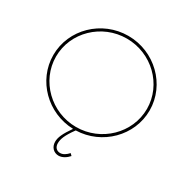

<svg xmlns="http://www.w3.org/2000/svg" viewBox="-197 -871 1211 1240"><g transform="rotate(30 409.0 -251.0)"><path d="M768 -350C768 -542 606 -699 409 -699C212 -699 50 -542 50 -350C50 -161 206 -6 399 0C356 61 340 97 340 129C340 170 368 197 404 197C431 197 459 179 478 157L464 143C446 163 426 177 404 177C379 177 360 160 360 129C360 98 372 65 419 0C611 -5 768 -161 768 -350ZM70 -350C70 -531 223 -679 409 -679C595 -679 748 -531 748 -350C748 -169 595 -20 409 -20C223 -20 70 -169 70 -350Z"/></g></svg>

Font: Montserrat Thin
Style: Regular
Weight: 250
Designer: Julieta Ulanovsky
Foundry: Julieta Ulanovsky
Version: Version 4.000